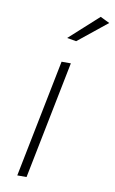

<svg xmlns="http://www.w3.org/2000/svg" viewBox="-85 -789 502 836"><g transform="rotate(10 166.0 -371.5)"><path d="M204 -620 163 -627 291 -743 332 -723ZM94 0H53L157 -521H198Z"/></g></svg>

Font: Argentum Sans ExtraLight
Style: Italic
Weight: 200
Italic angle: -11°
Designer: Julieta Ulanovsky (font), Cristiano Sobral (main changes and remaster)
Foundry: Julieta Ulanovsky (font), Cristiano Sobral (main changes and remaster)
Version: Version 2.007;June 15, 2022;FontCreator 14.0.0.2814 64-bit; 